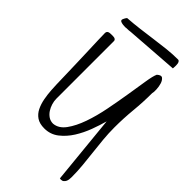

<svg xmlns="http://www.w3.org/2000/svg" viewBox="-265 -805 981 981"><g transform="rotate(45 225.0 -314.5)"><path d="M355.5 -261.7Q345.7 -225.6 329.6 -182.1Q313.5 -138.7 289.6 -100.6Q265.6 -62.5 232.4 -36.6Q199.2 -10.7 155.3 -10.7Q121.1 -10.7 100.1 -24.9Q79.1 -39.1 67.4 -63Q55.7 -86.9 50.3 -115.7Q44.9 -144.5 43 -173.8Q42 -183.6 41 -213.4Q40 -243.2 39.1 -283.7Q38.1 -324.2 36.6 -370.1Q35.2 -416 33.7 -456.1Q32.2 -496.1 31.2 -526.4Q30.3 -556.6 30.3 -566.4Q29.3 -576.2 31.2 -581.5Q33.2 -586.9 38.1 -589.4Q43 -591.8 49.3 -592.3Q55.7 -592.8 60.5 -592.8H68.4Q74.2 -592.8 79.1 -591.8Q84 -590.8 87.9 -587.4Q91.8 -584 91.8 -578.1V-162.1Q91.8 -144.5 97.2 -127Q102.5 -109.4 112.3 -94.2Q122.1 -79.1 136.7 -69.3Q151.4 -59.6 169.9 -59.6Q207 -62.5 233.9 -99.1Q260.7 -135.7 280.3 -191.4Q299.8 -247.1 312.5 -312.5Q325.2 -377.9 335 -438.5Q344.7 -499 352.1 -545.9Q359.4 -592.8 368.2 -611.3Q386.7 -627.9 397.5 -619.6Q408.2 -611.3 413.6 -594.2Q418.9 -577.1 419.9 -557.1Q420.9 -537.1 418 -528.3Q418 -462.9 411.6 -398.4Q405.3 -334 405.3 -267.6Q405.3 -225.6 409.2 -183.6Q413.1 -141.6 418 -99.6Q422.9 -57.6 426.8 -16.1Q430.7 25.4 430.7 66.4Q430.7 74.2 429.7 82.5Q428.7 90.8 425.3 97.7Q421.9 104.5 416 109.4Q410.2 114.3 399.4 114.3Q399.4 114.3 397 113.8Q394.5 113.3 392.6 113.3ZM43 -683.6Q43 -687.5 48.3 -697.3Q53.7 -707 56.6 -709Q99.6 -711.9 142.6 -717.3Q185.5 -722.7 228 -728.5Q270.5 -734.4 311 -738.8Q351.6 -743.2 390.6 -743.2Q395.5 -743.2 398.9 -738.3Q402.3 -733.4 403.3 -727.5Q404.3 -721.7 404.3 -715.8V-708Q404.3 -705.1 403.8 -699.2Q403.3 -693.4 403.3 -692.4L118.2 -671.9Q116.2 -670.9 106 -670.4Q95.7 -669.9 89.8 -669.9L82 -668.9Q75.2 -668.9 66.4 -669.9Q57.6 -670.9 50.3 -673.8Q43 -676.8 43 -683.6Z"/></g></svg>

Font: Shadows Into Light
Style: Regular
Weight: 400
Designer: Kimberly Geswein
Foundry: Kimberly Geswein
Version: Version 001.000